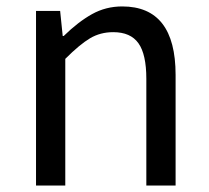

<svg xmlns="http://www.w3.org/2000/svg" viewBox="-20 -577 651 597"><path d="M167 -543 175 -465H178Q223 -509 266 -533Q309 -557 360 -557Q526 -557 526 -344V0H435V-332Q435 -408 410.5 -442.5Q386 -477 332 -477Q292 -477 260 -458Q228 -439 183 -394V0H92V-543Z"/></svg>

Font: Noto Sans SC
Style: Regular
Weight: 400
Designer: Ryoko NISHIZUKA ____ (kana & ideographs); Paul D. Hunt (Latin, Greek & Cyrillic); Wenlong ZHANG ___ (bopomofo); Sandoll 
Foundry: Adobe Systems Incorporated
Version: Version 1.004